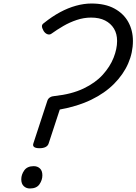

<svg xmlns="http://www.w3.org/2000/svg" viewBox="-20 -1058 776 1092"><path d="M205 -215Q183 -215 174 -222Q165 -229 170 -243L249 -484Q253 -497 264 -504Q275 -511 291 -512Q387 -522 455 -554.5Q523 -587 564.5 -633Q606 -679 626 -729.5Q646 -780 646 -825Q646 -866 628 -895.5Q610 -925 577.5 -941.5Q545 -958 498 -958Q457 -958 416.5 -944.5Q376 -931 340 -910Q304 -889 272 -866Q262 -859 249.5 -863.5Q237 -868 228 -882Q219 -898 218.5 -908.5Q218 -919 230 -927Q276 -964 321.5 -988.5Q367 -1013 412.5 -1025.5Q458 -1038 500 -1038Q578 -1038 630.5 -1009.5Q683 -981 709.5 -933Q736 -885 736 -825Q736 -759 709 -697Q682 -635 629 -581.5Q576 -528 498.5 -490.5Q421 -453 320 -435L257 -243Q253 -229 239.5 -222Q226 -215 205 -215ZM150 14Q129 14 115 0.5Q101 -13 101 -38Q101 -65 118 -89Q135 -113 172 -113Q193 -113 207 -100Q221 -87 221 -61Q221 -34 204.5 -10Q188 14 150 14Z"/></svg>

Font: Playwrite IN
Style: Regular
Weight: 400
Designer: Veronika Burian, José Scaglione
Foundry: TypeTogether
Version: Version 1.002